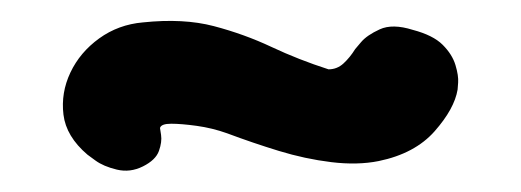

<svg xmlns="http://www.w3.org/2000/svg" viewBox="-20 -410 488 180"><path d="M114 -254Q102 -248 89.5 -251Q77 -254 69.5 -259.5Q62 -265 62 -265Q42 -282 39.5 -302.5Q37 -323 46 -342Q55 -361 73 -374Q91 -387 114 -389Q152 -393 180.5 -385.5Q209 -378 234.5 -366Q260 -354 288 -345Q296 -345 302 -350.5Q308 -356 313 -364Q313 -364 318.5 -370.5Q324 -377 336 -382.5Q348 -388 367 -382Q386 -377 395 -368Q404 -359 407 -349Q410 -339 409.5 -332.5Q409 -326 409 -326Q406 -308 387.5 -287Q369 -266 335 -259Q315 -255 290.5 -258Q266 -261 241.5 -268.5Q217 -276 193 -285Q179 -290 164.5 -292Q150 -294 140.5 -294Q131 -294 130 -290Q130 -290 131 -283.5Q132 -277 129 -268.5Q126 -260 114 -254Z"/></svg>

Font: Sour Gummy Black SemiBold
Style: Regular
Weight: 600
Version: Version 1.000